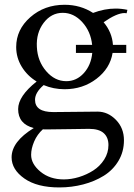

<svg xmlns="http://www.w3.org/2000/svg" viewBox="-20 -511 571 816"><path d="M48.8 -311Q48.8 -385.3 108.9 -438Q168.9 -490.7 254.4 -490.7Q321.8 -490.7 375.5 -456.1Q424.3 -474.6 471.7 -474.6Q495.6 -474.6 521.5 -469.2L518.1 -454.6Q512.2 -455.6 509.8 -455.6Q476.6 -455.6 420.4 -416.5Q456.5 -373.5 460 -320.3H516.6V-286.1H458.5Q447.8 -220.2 389.9 -176Q332 -131.8 254.4 -131.8Q207.5 -131.8 165.5 -149.4Q128.9 -117.7 128.9 -86.9Q128.9 -34.7 206.5 -34.7Q234.4 -34.7 296.9 -35.6Q359.4 -36.6 394.5 -36.6Q438.5 -36.6 472.7 -1.7Q506.8 33.2 506.8 85Q506.8 133.8 483.4 172.9Q460 211.9 420.9 236.1Q381.8 260.3 333.3 272.9Q284.7 285.6 231.9 285.6Q137.7 285.6 83.5 247.6Q29.3 209.5 29.3 157.7Q29.3 90.8 123.5 33.2Q57.1 16.1 57.1 -47.4Q57.1 -102.1 135.7 -164.6Q95.7 -189 72.3 -227.5Q48.8 -266.1 48.8 -311ZM251 251.5Q282.7 251.5 315.7 241.5Q348.6 231.4 376.7 213.4Q404.8 195.3 422.9 167Q440.9 138.7 440.9 105.5Q440.9 72.8 420.7 54.7Q400.4 36.6 358.4 36.6Q328.6 36.6 275.1 37.8Q221.7 39.1 174.3 39.1Q166 39.1 162.1 38.6Q138.2 60.1 125.2 90.3Q112.3 120.6 112.3 147Q112.3 186 152.1 218.8Q191.9 251.5 251 251.5ZM136.7 -311Q139.6 -251 176.3 -208.5Q212.9 -166 261.7 -166Q305.2 -166 336.2 -200.2Q367.2 -234.4 372.1 -286.1H302.7V-320.3H371.6Q365.7 -377.4 329.6 -417Q293.5 -456.5 246.6 -456.5Q197.8 -456.5 165.5 -413.8Q133.3 -371.1 136.7 -311Z"/></svg>

Font: Flanker
Style: Regular
Weight: 400
Designer: Flanker
Foundry: Flanker
Version: Version 2.027